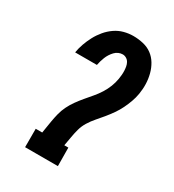

<svg xmlns="http://www.w3.org/2000/svg" viewBox="-180 -846 859 948"><g transform="rotate(30 250.0 -371.5)"><path d="M111 0V-105H148L159 -173Q163 -197 169 -221Q175 -245 186 -267.5Q197 -290 212 -311Q227 -332 243.5 -351.5Q260 -371 277 -391Q294 -411 307.5 -432.5Q321 -454 330 -477Q339 -500 343 -524Q345 -536 346 -548Q347 -560 346.5 -571.5Q346 -583 344 -594.5Q342 -606 336.5 -616Q331 -626 321 -632Q311 -638 300 -638Q288 -638 276.5 -633Q265 -628 256 -618.5Q247 -609 240 -598Q233 -587 228.5 -575.5Q224 -564 220.5 -552Q217 -540 215 -529H91Q95 -554 104 -579.5Q113 -605 126 -629.5Q139 -654 157 -675.5Q175 -697 198 -713Q221 -729 247.5 -736Q274 -743 300 -743Q329 -743 357 -736.5Q385 -730 406.5 -714Q428 -698 442 -674.5Q456 -651 463 -624Q470 -597 471 -568.5Q472 -540 467 -510Q463 -486 454.5 -462.5Q446 -439 435 -416.5Q424 -394 409 -372.5Q394 -351 377.5 -331Q361 -311 344 -291.5Q327 -272 313.5 -250Q300 -228 293.5 -204Q287 -180 283 -156L274 -105H297L298 0Z"/></g></svg>

Font: Iosevka Curly Slab Extrabold
Style: Italic
Weight: 800
Italic angle: -9°
Monospace: yes
Designer: Belleve Invis
Foundry: Belleve Invis
Version: Version 22.1.2; ttfautohint (v1.8.4)